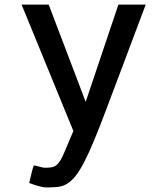

<svg xmlns="http://www.w3.org/2000/svg" viewBox="-20 -571 696 837"><path d="M615.2 -550.8Q561.5 -407.2 519.5 -296.4Q477.5 -185.5 446.3 -102.1Q415 -18.6 391.1 39.1Q367.2 96.7 347.2 135.3Q327.1 173.8 309.6 195.8Q292 217.8 273.4 229.5Q254.9 241.2 232.9 243.7Q210.9 246.1 182.6 246.1Q173.8 246.1 162.1 243.7Q150.4 241.2 139.2 237.8Q127.9 234.4 119.1 231Q110.4 227.5 107.4 226.6Q111.3 209 115.2 193.4Q118.2 179.7 121.6 167.5Q125 155.3 127 150.4Q134.8 150.4 150.9 155.3Q167 160.2 174.8 160.2Q190.4 160.2 202.6 158.7Q214.8 157.2 224.6 149.9Q234.4 142.6 243.2 128.4Q252 114.3 262.7 87.9L299.8 0L74.2 -550.8H192.4L353.5 -127L496.1 -550.8Z"/></svg>

Font: Allerta
Style: Medium
Weight: 500
Designer: Matt McInerney
Foundry: Matt McInerney
Version: Version 1.0